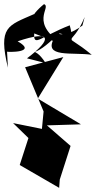

<svg xmlns="http://www.w3.org/2000/svg" viewBox="-74 -865 462 925"><path d="M214 0 266 -162 152 -261 316 -266 108 -390 231 -590 47 -541 136 -328 128 -244 -11 -272 63 -200 21 -70 211 40ZM217 -691C252 -622 290 -642 262 -743C123 -689 86 -635 91 -704L244 -643C56 -753 178 -830 138 -845C-2 -732 106 -651 90 -797C-37 -741 -83 -737 -36 -539L-40 -616C-38 -614 110 -610 11 -666C176 -722 180 -677 56 -584L146 -561C80 -665 62 -561 188 -683C130 -584 276 -615 368 -601C220 -724 266 -619 334 -783L323 -742C207 -657 174 -735 256 -686Z"/></svg>

Font: Asimov Silicon
Style: Regular
Weight: 400
Designer: Google
Version: Version 2.000980; 2014